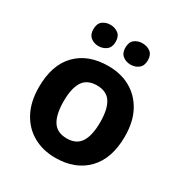

<svg xmlns="http://www.w3.org/2000/svg" viewBox="-176 -883 972 1024"><g transform="rotate(30 309.5 -371.0)"><path d="M574 -273.7Q574 -138 502.5 -64Q431 10 308 10Q232.1 10 172.8 -23.1Q113.4 -56.2 79.2 -119.8Q45 -183.4 45 -274Q45 -410 116 -483Q187 -556 311 -556Q388.4 -556 447.2 -523Q506 -490 540 -427.3Q574 -364.5 574 -273.7ZM197 -274Q197 -193 223.5 -151.5Q250 -110 309.9 -110Q369 -110 395.5 -151.5Q422 -193 422 -274Q422 -355 395.5 -395.5Q369 -436 309.5 -436Q250 -436 223.5 -395.5Q197 -355 197 -274ZM142 -686Q142 -721 162 -736.5Q182 -752 209.9 -752Q237.8 -752 258.4 -736.6Q279 -721.2 279 -686.4Q279 -653 258.4 -637Q237.8 -621 209.9 -621Q182 -621 162 -637.2Q142 -653.5 142 -686ZM339 -686Q339 -721 359.1 -736.5Q379.3 -752 407.6 -752Q436 -752 456.5 -736.6Q477 -721.2 477 -686.4Q477 -653 456.4 -637Q435.9 -621 408 -621Q379.5 -621 359.2 -637.2Q339 -653.5 339 -686Z"/></g></svg>

Font: Noto Sans Tai Tham
Style: Regular
Weight: 400
Designer: Monotype Design Team 2013. Revised by David WIlliams 2020
Foundry: Monotype Imaging Inc.
Version: Version 2.002